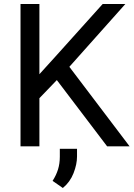

<svg xmlns="http://www.w3.org/2000/svg" viewBox="-20 -731 667 959"><path d="M176.8 -710.9V0H82.5V-710.9ZM606 -710.9 310.5 -379.4 144.5 -207 128.9 -307.6 253.9 -445.3 492.7 -710.9ZM515.1 0 252 -346.7 308.1 -421.4 627.4 0ZM364.7 12.2V50.8Q364.7 89.4 347.4 133.8Q330.1 178.2 293.9 208L242.7 172.4Q260.7 144.5 269.8 115.2Q278.8 85.9 278.8 51.8V12.2Z"/></svg>

Font: Vazirmatn
Style: Regular
Weight: 400
Designer: Saber Rastikerdar
Foundry: Saber Rastikerdar
Version: Version 33.003;September 2, 2022;FontCreator 14.0.0.2862 64-